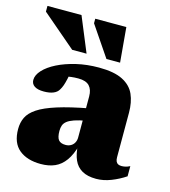

<svg xmlns="http://www.w3.org/2000/svg" viewBox="-106 -776 777 877"><g transform="rotate(15 282.5 -337.0)"><path d="M319 -288.5V-230Q284 -224 262.5 -216.5Q241 -209 229.8 -200Q218.5 -191 214.5 -179.5Q210.5 -168 210.5 -153.5Q210.5 -123 220.5 -110.8Q230.5 -98.5 254 -98.5Q268 -98.5 278.8 -104.8Q289.5 -111 295.2 -121.8Q301 -132.5 301 -146V-340.5Q301 -372.5 284.8 -389.8Q268.5 -407 232.5 -407Q214 -407 199.8 -405.2Q185.5 -403.5 175.5 -401L193.5 -442Q189 -411.5 184.5 -391.8Q180 -372 175.5 -359.5Q171 -347 165 -337.5Q157 -323 139.2 -315.8Q121.5 -308.5 94.5 -308.5Q65 -308.5 50 -318.8Q35 -329 35 -347.5Q35 -370.5 56.5 -394Q78 -417.5 116.2 -436.8Q154.5 -456 204.2 -467.8Q254 -479.5 311 -479.5Q382.5 -479.5 423 -459Q463.5 -438.5 479.8 -401.8Q496 -365 496 -316V-105Q496 -93 499.5 -85.5Q503 -78 509.5 -74.8Q516 -71.5 526 -71.5Q534 -71.5 543.5 -73.5Q553 -75.5 565 -81.5V-33.5Q534.5 -13 498.8 1Q463 15 428.5 15Q387.5 15 361.8 0.2Q336 -14.5 323.5 -42.8Q311 -71 309 -111.5L315.5 -114.5Q302.5 -67 282 -38.5Q261.5 -10 233 2.5Q204.5 15 166.5 15Q102 15 64 -16.2Q26 -47.5 26 -113Q26 -143.5 37.8 -168.2Q49.5 -193 81 -214Q112.5 -235 170 -253.2Q227.5 -271.5 319 -288.5ZM239 -526H171L10 -663.5V-690.5H171ZM397.5 -526H333L236 -669V-690.5H383Z"/></g></svg>

Font: Newsreader ExtraBold
Style: Regular
Weight: 800
Designer: Hugues Gentile
Foundry: Production Type
Version: Version 1.003